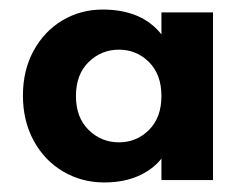

<svg xmlns="http://www.w3.org/2000/svg" viewBox="-20 -730 502 402"><path d="M28 -530Q28 -583 50.5 -624Q73 -665 111 -687.5Q149 -710 195 -710Q277 -710 318 -658V-704H426V-353H318V-398Q300 -375 269.5 -361.5Q239 -348 198 -348Q151 -348 112 -371Q73 -394 50.5 -435.5Q28 -477 28 -530ZM139 -529Q139 -484 165.5 -458Q192 -432 229 -432Q266 -432 292 -458Q318 -484 318 -529Q318 -574 292 -600Q266 -626 229 -626Q192 -626 165.5 -600Q139 -574 139 -529Z"/></svg>

Font: Fz Poppins SemBd
Style: Regular
Weight: 600
Designer: Ninad Kale (Devanagari), Jonny Pinhorn (Latin)
Foundry: Indian Type Foundry
Version: Vit hóa bi Vntype.Com & FontZin.Com